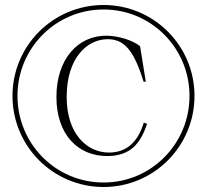

<svg xmlns="http://www.w3.org/2000/svg" viewBox="-20 -736 829 769"><path d="M395 13C596 13 759 -150 759 -352C759 -553 596 -716 395 -716C193 -716 30 -553 30 -352C30 -150 193 13 395 13ZM395 -5C203 -5 50 -160 50 -352C50 -543 203 -698 395 -698C586 -698 739 -543 739 -352C739 -160 586 -5 395 -5ZM409 -111C503 -111 543 -162 569 -240L556 -245C530 -159 480 -125 416 -125C330 -125 247 -198 247 -348C247 -505 330 -579 411 -579C475 -579 515 -539 555 -409H564L541 -551C508 -577 452 -592 409 -593C292 -595 206 -499 206 -348C206 -197 292 -111 409 -111Z"/></svg>

Font: Sprat Condensed Thin
Style: Regular
Weight: 100
Width: 3
Designer: Ethan Nakache
Foundry: Collletttivo
Version: Version 2.000;Glyphs 3.2 (3217)